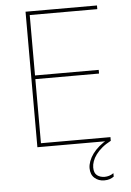

<svg xmlns="http://www.w3.org/2000/svg" viewBox="-60 -744 674 988"><g transform="rotate(-5 277.0 -250.0)"><path d="M110 0H489V-19H130V-350H459V-369H130V-681H479V-700H110ZM438 200Q455 200 466.5 196Q478 192 488 185V167Q477 175 465 178.5Q453 182 442 182Q419 182 403 170Q387 158 387 129Q387 114 393 97Q399 80 411.5 63Q424 46 443 30Q462 14 489 0L475 -9Q449 5 429 22Q409 39 395.5 57.5Q382 76 375 95Q368 114 368 131Q368 164 388.5 182Q409 200 438 200Z"/></g></svg>

Font: Fixel Variable
Style: Regular
Weight: 100
Width: 3
Designer: AlfaBravo + MacPaw
Foundry: Kyrylo Tkachov, Marchela Mozhyna, Serhii Makarenko, Maria Weinstein, Zakhar Kryvoshyya
Version: Version 1.211